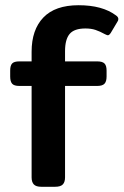

<svg xmlns="http://www.w3.org/2000/svg" viewBox="-20 -715 473 735"><path d="M101 -36V-386H54Q34 -386 26.5 -394.5Q19 -403 19 -422V-445Q19 -464 26.5 -472Q34 -480 54 -480H101V-517Q101 -601 146 -648Q191 -695 281 -695Q372 -695 424 -656Q433 -650 433 -642Q433 -636 429 -631L404 -589Q398 -580 393 -580Q390 -580 382 -584Q362 -595 345.5 -600.5Q329 -606 307 -606Q264 -606 246.5 -585Q229 -564 229 -519V-480H352Q372 -480 380 -472Q388 -464 388 -445V-422Q388 -403 380 -394.5Q372 -386 352 -386H229V-36Q229 -18 220.5 -9Q212 0 191 0H138Q118 0 109.5 -9Q101 -18 101 -36Z"/></svg>

Font: Mitr
Style: Regular
Weight: 400
Designer: Thanarat Vachiruckul
Foundry: Cadson Demak
Version: Version 1.003